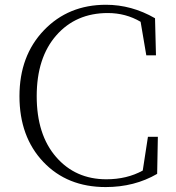

<svg xmlns="http://www.w3.org/2000/svg" viewBox="-20 -759 726 794"><path d="M591.8 -193.4H632.8L629.9 -40Q536.1 14.6 417 14.6Q257.8 14.6 159.2 -89.4Q60.5 -193.4 60.5 -361.3Q60.5 -528.3 161.6 -633.8Q262.7 -739.3 418 -739.3Q524.4 -739.3 621.1 -683.6L625 -530.3H585L561.5 -668.9Q500 -705.1 425.8 -705.1Q293.9 -705.1 212.9 -612.8Q131.8 -520.5 131.8 -361.3Q131.8 -202.1 211.9 -109.9Q292 -17.6 419.9 -17.6Q504.9 -17.6 570.3 -53.7Z"/></svg>

Font: GenYoMin TW TTF ExtraLight
Style: Regular
Weight: 250
Version: Version 1.300